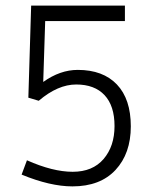

<svg xmlns="http://www.w3.org/2000/svg" viewBox="-20 -654 540 684"><path d="M238 10Q159 10 57 -32L76 -83Q168 -42 239 -42Q310 -42 349 -87.5Q388 -133 388 -205Q388 -277 352.5 -315Q317 -353 251.5 -353Q186 -353 118 -295L81 -306L91 -634H425V-579H141L134 -362Q194 -405 257 -405Q347 -405 396.5 -353Q446 -301 446 -204Q446 -107 391.5 -48.5Q337 10 238 10Z"/></svg>

Font: TypoPRO Lekton
Style: Regular
Weight: 400
Monospace: yes
Designer: Paolo Mazzetti, Luciano Perondi, Raffaele Flato, Elena Papassissa, Emilio Macchia, Michela Povoleri, Tobias Seemiller, R
Version: Version 34.000